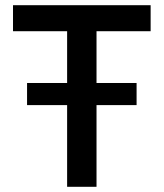

<svg xmlns="http://www.w3.org/2000/svg" viewBox="-20 -718 629 738"><path d="M351 -314V0H238V-314H84V-399H238V-598H30V-698H559V-598H351V-399H505V-314Z"/></svg>

Font: Plexus Sans Medium
Style: Regular
Weight: 500
Version: Version 2.001;PS 002.001;hotconv 1.0.70;makeotf.lib2.5.58329